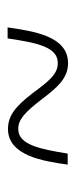

<svg xmlns="http://www.w3.org/2000/svg" viewBox="133 -609 199 505"><g transform="rotate(90 232.5 -356.5)"><path d="M52 -277H81C93 -357 104 -409 146 -409C175 -409 193 -386 225 -343C258 -300 283 -278 319 -278C390 -278 404 -372 413 -435H384C372 -362 361 -305 319 -305C294 -305 275 -323 241 -367C208 -411 184 -436 146 -436C74 -436 62 -343 52 -277Z"/></g></svg>

Font: Noto Serif Bengali Condensed Thin
Style: Regular
Weight: 100
Width: 3
Designer: Juan Bruce, Universal Thirst, Indian Type Foundry and the Monotype Design Team.
Foundry: Monotype Imaging Inc.
Version: Version 2.003